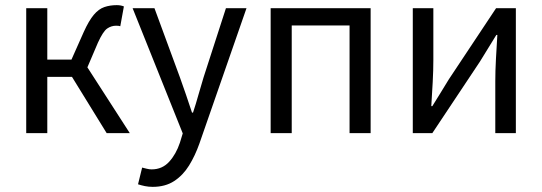

<svg xmlns="http://www.w3.org/2000/svg" viewBox="-20 -518 2109 747"><path d="M82 0V-486H164V-286H258L306 -394Q326 -438 345 -460.5Q364 -483 386 -490.5Q408 -498 434 -498Q450 -498 462 -493L448 -416Q442 -418 432 -418Q413 -418 397 -407Q381 -396 361 -352L320 -256L485 0H395L260 -219H164V0Z M574 209Q558 209 543.5 206Q529 203 517 199L533 134Q541 136 551 138.5Q561 141 570 141Q611 141 638 111.5Q665 82 680 37L691 1L496 -486H581L680 -217Q691 -186 703.5 -150Q716 -114 727 -80H731Q742 -113 752 -149Q762 -185 772 -217L859 -486H939L756 40Q739 88 715.5 126Q692 164 657.5 186.5Q623 209 574 209Z M1033 0V-486H1422V0H1340V-419H1115V0Z M1586 0V-486H1666V-284Q1666 -245 1663.5 -198.5Q1661 -152 1658 -105H1662Q1676 -128 1694.5 -157.5Q1713 -187 1726 -209L1910 -486H1987V0H1907V-202Q1907 -241 1909.5 -288Q1912 -335 1915 -382H1911Q1898 -360 1879 -330Q1860 -300 1847 -278L1662 0Z"/></svg>

Font: .
Style: 
Weight: 400
Designer: Paul D. Hunt, Dalton Maag
Foundry: Dalton Maag Ltd
Version: Version 1.200